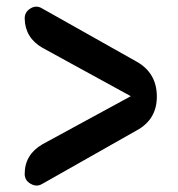

<svg xmlns="http://www.w3.org/2000/svg" viewBox="-20 -586 540 581"><path d="M393.6 -399.4Q454.1 -365.2 454.6 -294.9Q455.1 -224.6 393.6 -191.4L107.4 -29.3Q90.8 -19.5 72.8 -29.8Q54.7 -40 54.7 -59.6Q54.7 -118.2 108.4 -149.4L374 -293.9Q375 -293.9 375 -294.9Q375 -295.9 374 -295.9L108.4 -441.4Q55.7 -471.7 54.7 -530.3Q54.7 -549.8 72.3 -560.5Q89.8 -571.3 107.4 -560.5Z"/></svg>

Font: Rounded-X Mgen+ 1m bold
Style: Bold
Weight: 700
Designer: [Source Han Sans]
Ryoko NISHIZUKA  (kana & ideographs); Paul D. Hunt (Latin, Greek & Cyrillic); Wenlong ZHANG  (bopomofo
Version: Version 1.059.20150602